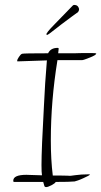

<svg xmlns="http://www.w3.org/2000/svg" viewBox="-20 -741 412 782"><path d="M168 21Q161 21 160 14L156 0H37Q34 0 34 -5Q34 -29 88 -29Q86 -29 101.5 -28.5Q117 -28 151 -27Q150 -32 149.5 -42.5Q149 -53 149 -69Q149 -101 151.5 -161.5Q154 -222 159 -311Q163 -400 171 -495L51 -491Q50 -492 50 -493Q50 -499 57 -509Q64 -520 70 -522Q76 -524 176 -524Q186 -546 215 -546Q219 -546 219 -543Q219 -540 218 -533.5Q217 -527 217 -524H283Q290 -524 299.5 -524.5Q309 -525 322 -525H349Q370 -525 372 -523Q372 -517 347 -507Q320 -496 314 -496H214Q187 -330 187 -169Q187 -130 189 -94Q191 -58 195 -26H228Q245 -26 254 -25.5Q263 -25 263 -25Q263 -24 286.5 -27.5Q310 -31 342 -31H344Q346 -31 346 -30Q346 -27 319 -15Q306 -9 297 -6Q288 -3 284 -2Q274 -1 255 -0.5Q236 0 207 0Q204 6 189.5 13.5Q175 21 168 21ZM173 -599Q169 -598 169 -603Q174 -612 184 -623Q194 -634 207 -647L276 -718Q279 -721 282 -721Q298 -721 302 -705V-703Q302 -700 301 -697.5Q300 -695 298 -692Q290 -686 272.5 -673.5Q255 -661 229 -641Q204 -622 191 -611.5Q178 -601 173 -599Z"/></svg>

Font: Shalimar
Style: Regular
Weight: 400
Designer: Robert E. Leuschke
Foundry: Robert E. Leuschke
Version: Version 1.010; ttfautohint (v1.8.3)